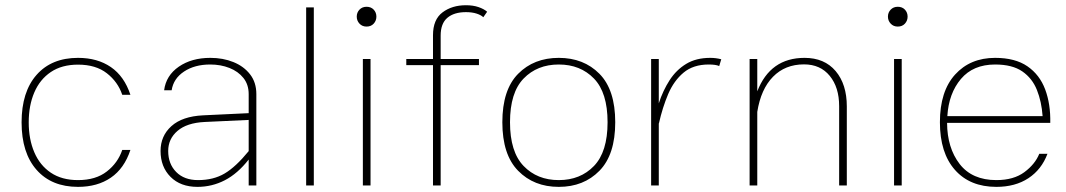

<svg xmlns="http://www.w3.org/2000/svg" viewBox="-20 -709 4077 734"><path d="M278.3 -487.8Q352.5 -487.8 403.8 -452.6Q455.1 -417.5 478.5 -346.7H447.3Q430.7 -396 388.4 -429Q346.2 -461.9 278.3 -461.9Q216.3 -461.9 174.3 -433.6Q132.3 -405.3 111.1 -355.5Q89.8 -305.7 89.8 -241.2Q89.8 -176.8 111.1 -127Q132.3 -77.1 174.3 -48.8Q216.3 -20.5 278.3 -20.5Q346.2 -20.5 388.4 -53.5Q430.7 -86.4 447.3 -135.7H478.5Q455.1 -64.9 403.8 -29.8Q352.5 5.4 278.3 5.4Q177.2 5.4 119.9 -59.6Q62.5 -124.5 62.5 -241.2Q62.5 -357.9 119.9 -422.9Q177.2 -487.8 278.3 -487.8Z M960 -349.1V0H930.7V-99.1Q888.7 -45.4 839.6 -20Q790.5 5.4 734.9 5.4Q669.9 5.4 631.8 -33Q593.8 -71.3 593.8 -131.8Q593.8 -189.5 635.3 -226.8Q676.8 -264.2 756.3 -268.1L930.7 -276.4V-349.1Q930.7 -385.7 910.6 -410.9Q890.6 -436 857.2 -449.2Q823.7 -462.4 783.7 -462.4Q724.1 -462.4 683.6 -435.5Q643.1 -408.7 636.2 -363.8H607.4Q614.7 -420.4 663.6 -454.1Q712.4 -487.8 784.2 -487.8Q832.5 -487.8 872.3 -471.7Q912.1 -455.6 936 -424.8Q960 -394 960 -349.1ZM623 -131.8Q623 -82.5 653.6 -51.5Q684.1 -20.5 737.3 -20.5Q795.9 -20.5 838.6 -45.7Q881.3 -70.8 930.7 -131.3V-250.5L762.2 -242.7Q694.3 -239.3 658.7 -208.7Q623 -178.2 623 -131.8Z M1179.7 0H1150.4V-680.7H1179.7Z M1343.8 -645.5Q1343.8 -661.1 1354.2 -672.1Q1364.7 -683.1 1381.3 -683.1Q1398.4 -683.1 1408.7 -672.1Q1418.9 -661.1 1418.9 -645.5Q1418.9 -629.9 1408.7 -618.7Q1398.4 -607.4 1381.3 -607.4Q1364.7 -607.4 1354.2 -618.7Q1343.8 -629.9 1343.8 -645.5ZM1367.2 -483.4H1396.5V0H1367.2Z M1533.2 -460V-483.4H1635.3V-574.2Q1635.3 -634.3 1671.6 -661.6Q1708 -689 1761.2 -689Q1788.6 -689 1809.3 -681.9Q1830.1 -674.8 1842.3 -664.1L1827.6 -643.1Q1819.3 -651.4 1802 -657Q1784.7 -662.6 1761.2 -662.6Q1715.8 -662.6 1690.2 -640.9Q1664.6 -619.1 1664.6 -572.8V-483.4H1811V-460H1664.6V0H1635.3V-460Z M2116.2 -487.8Q2211.4 -487.8 2271.7 -426.8Q2332 -365.7 2332 -241.7Q2332 -117.7 2271.7 -56.2Q2211.4 5.4 2116.2 5.4Q2021 5.4 1960.7 -56.2Q1900.4 -117.7 1900.4 -241.7Q1900.4 -365.7 1960.7 -426.8Q2021 -487.8 2116.2 -487.8ZM2116.2 -462.4Q2033.7 -462.4 1981.7 -408.7Q1929.7 -355 1929.7 -241.7Q1929.7 -128.4 1981.7 -74.5Q2033.7 -20.5 2116.2 -20.5Q2198.7 -20.5 2250.7 -74.5Q2302.7 -128.4 2302.7 -241.7Q2302.7 -355 2250.7 -408.7Q2198.7 -462.4 2116.2 -462.4Z M2469.2 -483.4H2498.5V-314Q2514.6 -363.3 2540 -402.6Q2565.4 -441.9 2603.3 -464.8Q2641.1 -487.8 2695.3 -487.8Q2717.3 -487.8 2737.3 -482.4L2729.5 -456.5Q2716.8 -462.4 2689.5 -462.4Q2630.4 -462.4 2593.3 -431.4Q2556.2 -400.4 2534.4 -349.4Q2512.7 -298.3 2499 -237.3L2498.5 -237.8V0H2469.2Z M2875 0H2845.7V-483.4H2875V-359.9Q2924.8 -487.8 3055.7 -487.8Q3131.8 -487.8 3174.6 -437.3Q3217.3 -386.7 3217.3 -302.2V0H3188V-303.2Q3188 -375 3152.1 -418.9Q3116.2 -462.9 3053.7 -462.9Q2981.4 -462.9 2935.1 -415.5Q2888.7 -368.2 2875 -281.2Z M3374.5 -645.5Q3374.5 -661.1 3385 -672.1Q3395.5 -683.1 3412.1 -683.1Q3429.2 -683.1 3439.5 -672.1Q3449.7 -661.1 3449.7 -645.5Q3449.7 -629.9 3439.5 -618.7Q3429.2 -607.4 3412.1 -607.4Q3395.5 -607.4 3385 -618.7Q3374.5 -629.9 3374.5 -645.5ZM3397.9 -483.4H3427.2V0H3397.9Z M3600.6 -239.3Q3601.1 -143.6 3648.7 -82Q3696.3 -20.5 3789.1 -20.5Q3855 -20.5 3896 -50.8Q3937 -81.1 3953.1 -121.1H3984.4Q3961.9 -61 3911.6 -27.8Q3861.3 5.4 3789.1 5.4Q3688 5.4 3630.6 -59.6Q3573.2 -124.5 3573.2 -241.7Q3573.2 -359.9 3631.1 -423.8Q3689 -487.8 3784.2 -487.8Q3860.8 -487.8 3907.7 -455.6Q3954.6 -423.3 3975.6 -367.2Q3996.6 -311 3995.1 -239.3ZM3601.6 -265.1H3965.8Q3961.9 -320.3 3944.1 -365Q3926.3 -409.7 3888.2 -436Q3850.1 -462.4 3784.2 -462.4Q3700.2 -462.4 3653.6 -407.2Q3606.9 -352.1 3601.6 -265.1Z"/></svg>

Font: Estedad-FD Thin
Style: Regular
Weight: 100
Designer: Amin Abedi
Version: Version 7.3